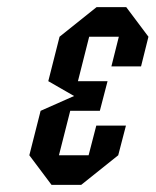

<svg xmlns="http://www.w3.org/2000/svg" viewBox="-20 -520 438 540"><path d="M312.5 -83.3 208.3 0H125L62.5 -83.3L94.2 -208.3L188.3 -250L115.8 -291.7L147.5 -416.7L251.7 -500H335L397.5 -416.7L376.7 -333.3H293.3L314.2 -416.7H230.8L199.2 -291.7H282.5L260.8 -208.3H177.5L145.8 -83.3H229.2L250.8 -166.7H334.2Z"/></svg>

Font: Yulong
Style: Italic
Weight: 400
Italic angle: -14.25°
Designer: GGBotNet
Foundry: f0n7.com
Version: 1.00